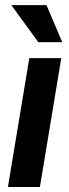

<svg xmlns="http://www.w3.org/2000/svg" viewBox="-20 -748 276 768"><path d="M11.7 0 97.2 -515.6H225.1L139.6 0ZM133.3 -579.1 25.4 -727.5H166L229 -579.1Z"/></svg>

Font: Inter Display Semi Bold
Style: Italic
Weight: 600
Italic angle: -9.39999°
Designer: Rasmus Andersson
Foundry: rsms
Version: Version 4.000;git-4fc901f